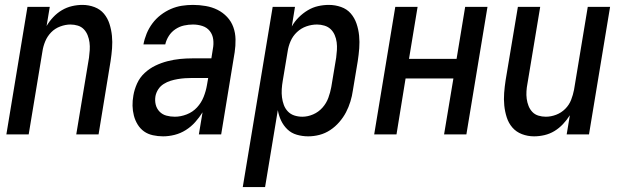

<svg xmlns="http://www.w3.org/2000/svg" viewBox="-20 -548 2540 783"><path d="M6 0 92 -520H183L170 -442Q181 -461 197 -478Q213 -495 232.5 -506.5Q252 -518 273.5 -523Q295 -528 316 -528Q342 -528 365.5 -519Q389 -510 404 -492Q419 -474 426.5 -450.5Q434 -427 436.5 -402Q439 -377 437 -351Q435 -325 431 -299L382 0H291L343 -313Q345 -328 346 -344Q347 -360 345 -375Q343 -390 337.5 -404Q332 -418 322 -428.5Q312 -439 297.5 -443.5Q283 -448 267 -448Q247 -448 225.5 -440Q204 -432 188.5 -416Q173 -400 164.5 -379.5Q156 -359 153 -338L97 0Z M645 8Q624 8 603.5 3.5Q583 -1 567.5 -12Q552 -23 541.5 -40Q531 -57 526 -76.5Q521 -96 520.5 -116.5Q520 -137 524 -159Q528 -183 539 -207.5Q550 -232 570 -250.5Q590 -269 614 -280.5Q638 -292 663.5 -298.5Q689 -305 714 -307.5Q739 -310 764 -310H842L848 -348Q852 -368 849.5 -387.5Q847 -407 835.5 -421.5Q824 -436 805.5 -442Q787 -448 767 -448Q749 -448 730.5 -444Q712 -440 695.5 -429Q679 -418 668.5 -401.5Q658 -385 654 -367H565Q569 -389 578 -411Q587 -433 601.5 -452.5Q616 -472 635.5 -487Q655 -502 677 -511.5Q699 -521 721.5 -524.5Q744 -528 767 -528Q793 -528 819 -523.5Q845 -519 867 -508Q889 -497 906 -479Q923 -461 931.5 -437.5Q940 -414 940.5 -387.5Q941 -361 937 -335L882 0H791L806 -90Q793 -69 776 -50Q759 -31 737.5 -17.5Q716 -4 692 2Q668 8 645 8ZM693 -72Q717 -72 741.5 -81.5Q766 -91 783.5 -110Q801 -129 810.5 -153Q820 -177 824 -201L829 -230H764Q749 -230 734.5 -229Q720 -228 705 -225.5Q690 -223 675.5 -218.5Q661 -214 647.5 -205.5Q634 -197 625.5 -184Q617 -171 614 -156Q611 -138 615 -121.5Q619 -105 630.5 -93Q642 -81 658.5 -76.5Q675 -72 693 -72Z M970 215 1092 -520H1183L1170 -440Q1181 -460 1198 -477Q1215 -494 1235 -506Q1255 -518 1277 -523Q1299 -528 1321 -528Q1347 -528 1371 -519.5Q1395 -511 1410.5 -493Q1426 -475 1434 -451.5Q1442 -428 1444.5 -402.5Q1447 -377 1445 -351Q1443 -325 1439 -299L1419 -179Q1416 -157 1409 -134Q1402 -111 1391 -90Q1380 -69 1363.5 -50Q1347 -31 1326.5 -17.5Q1306 -4 1283 2Q1260 8 1237 8Q1213 8 1190.5 1.5Q1168 -5 1152 -20.5Q1136 -36 1126.5 -56Q1117 -76 1113 -99L1061 215ZM1213 -72Q1235 -72 1257 -81.5Q1279 -91 1295 -109Q1311 -127 1319 -149Q1327 -171 1331 -193L1351 -313Q1353 -328 1354 -344Q1355 -360 1353 -375.5Q1351 -391 1345 -405Q1339 -419 1328.5 -429Q1318 -439 1303 -443.5Q1288 -448 1273 -448Q1251 -448 1229.5 -440.5Q1208 -433 1191 -417Q1174 -401 1165 -380Q1156 -359 1153 -338L1133 -218Q1130 -201 1129 -184Q1128 -167 1130 -151Q1132 -135 1137.5 -120Q1143 -105 1154 -93.5Q1165 -82 1180.5 -77Q1196 -72 1213 -72Z M1506 0 1592 -520H1683L1648 -308H1842L1877 -520H1968L1882 0H1791L1829 -228H1634L1597 0Z M2158 8Q2132 8 2108.5 -1Q2085 -10 2069.5 -28Q2054 -46 2046.5 -69.5Q2039 -93 2036.5 -118Q2034 -143 2036 -169Q2038 -195 2042 -221L2092 -520H2183L2131 -207Q2128 -192 2127 -176Q2126 -160 2128 -145Q2130 -130 2135.5 -116Q2141 -102 2151 -91.5Q2161 -81 2175.5 -76.5Q2190 -72 2206 -72Q2227 -72 2248 -80Q2269 -88 2285 -104Q2301 -120 2309 -140.5Q2317 -161 2321 -182L2377 -520H2468L2382 0H2291L2304 -78Q2292 -59 2276 -42Q2260 -25 2241 -13.5Q2222 -2 2200.5 3Q2179 8 2158 8Z"/></svg>

Font: Iosevka SS04 Medium
Style: Italic
Weight: 500
Italic angle: -9°
Monospace: yes
Designer: Belleve Invis
Foundry: Belleve Invis
Version: Version 19.0.0; ttfautohint (v1.8.4)